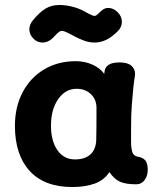

<svg xmlns="http://www.w3.org/2000/svg" viewBox="-20 -741 654 772"><path d="M574 -58Q574 -34 561.5 -17Q549 0 528 0Q485 0 462 -10.5Q439 -21 420 -49Q398 -16 360 -2.5Q322 11 271 11Q158 11 99 -54Q40 -119 40 -235Q40 -311 71 -370Q102 -429 157.5 -462Q213 -495 285 -495Q321 -495 352 -481Q383 -467 399 -444L401 -457Q403 -471 417 -480.5Q431 -490 461 -490Q493 -490 508 -477Q523 -464 523 -444Q523 -437 522 -433Q516 -399 510 -319Q507 -282 507 -224V-174Q507 -145 512 -129.5Q517 -114 534 -111Q553 -108 563.5 -97Q574 -86 574 -58ZM368 -307Q368 -341 345.5 -362.5Q323 -384 288 -384Q243 -384 214 -342.5Q185 -301 185 -236Q185 -174 211 -137Q237 -100 281 -100Q322 -100 344 -120.5Q366 -141 367 -180Q368 -221 368 -307ZM98 -623Q98 -642 112 -659Q140 -693 164 -707Q188 -721 219 -721Q243 -721 269.5 -714.5Q296 -708 318 -696Q323 -693 333.5 -687.5Q344 -682 350.5 -679.5Q357 -677 360 -677Q366 -677 374 -685Q387 -698 395.5 -703.5Q404 -709 416 -709Q436 -709 453 -692Q470 -675 470 -654Q470 -632 454 -616Q430 -592 407.5 -581Q385 -570 360 -570Q339 -570 320 -577Q301 -584 288 -590.5Q275 -597 272 -599Q268 -601 252.5 -609Q237 -617 228 -617Q222 -617 214.5 -610.5Q207 -604 197 -593Q176 -570 151 -570Q130 -570 115 -585Q98 -602 98 -623Z"/></svg>

Font: Mali
Style: Bold
Weight: 700
Designer: Kitiyaporn Chalermlarp | Katatrad Aksorn Co.,Ltd.
Foundry: Cadson Demak Co.,Ltd.
Version: Version 1.000; ttfautohint (v1.6)